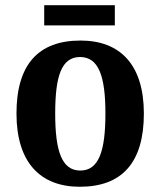

<svg xmlns="http://www.w3.org/2000/svg" viewBox="-20 -704 613 734"><path d="M149 -607H419V-684H149ZM285 10C446 10 530 -82 530 -270C530 -458 438 -549 288 -549C127 -549 43 -458 43 -270C43 -82 135 10 285 10ZM287 -52C216 -52 191 -127 191 -270C191 -413 215 -486 286 -486C357 -486 383 -413 383 -270C383 -127 358 -52 287 -52Z"/></svg>

Font: Noto Serif Myanmar SemiCondensed
Style: Bold
Weight: 700
Width: 4
Designer: Ben Mitchell and the Monotype Design Team
Foundry: Monotype Imaging Inc.
Version: Version 2.106